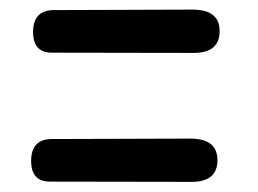

<svg xmlns="http://www.w3.org/2000/svg" viewBox="-20 -508 530 394"><path d="M90.8 -487.3 375 -488.3Q430.7 -488.3 430.7 -444.3Q430.7 -399.4 377.4 -399.4L86.4 -399.9Q47.9 -399.9 47.9 -442.4Q47.9 -487.3 90.8 -487.3ZM86.4 -222.7 370.6 -223.6Q425.8 -223.6 426.3 -179.7Q426.3 -134.8 373.5 -134.8L82.5 -135.3Q43.9 -135.3 43.9 -177.7Q43.9 -222.7 86.4 -222.7Z"/></svg>

Font: Comic Relief LRS
Style: Regular
Weight: 400
Designer: Jeff Davis
Foundry: Loudifier
Version: Version 1.0